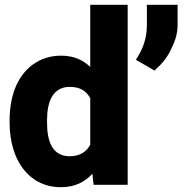

<svg xmlns="http://www.w3.org/2000/svg" viewBox="-20 -770 777 800"><path d="M20 -258C20 -180 41 -113 76 -67C109 -24 160 10 234 10C294 10 334 -13 365 -46L370 0H512V-750H356V-491C327 -519 289 -538 235 -538C201 -538 172 -531 145 -518C62 -477 20 -385 20 -268ZM176 -258V-268C176 -344 198 -408 271 -408C315 -408 340 -390 356 -361V-167C341 -139 315 -119 270 -119C198 -119 176 -182 176 -258ZM546 -521 624 -476 628 -480C654 -503 678 -532 693 -565C707 -593 720 -626 720 -666V-750H592V-666C592 -604 572 -560 546 -521Z"/></svg>

Font: Asimov Pro
Style: Blk
Weight: 900
Designer: Google
Version: Version 2.000980; 2014